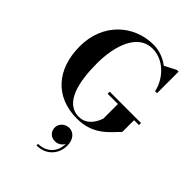

<svg xmlns="http://www.w3.org/2000/svg" viewBox="-309 -897 1387 1387"><g transform="rotate(45 384.5 -203.5)"><path d="M432.5 -295.5V-274.5H537.5V-125C522.5 -83 486.5 -9 402.5 -9C258.5 -9 222.5 -193 222.5 -375C222.5 -557 282.5 -735 431.5 -735C548.5 -735 639.5 -635 662 -529.5H682V-750H665L576.5 -704.5C530.5 -739 474.5 -760 417.5 -760C214.5 -760 47.5 -608 47.5 -375C47.5 -142 179.5 10 402.5 10C565.5 10 637.5 -87 702.5 -155V-274.5H752.5V-295.5ZM334.5 167C334.5 205 360.5 238 407 238C437.5 238 464.5 218 474.5 195.5C476 282 413 337 333 337V353C431 353 492 283 492 196C492 133.5 455.5 95.5 412 95.5C369.5 95.5 334.5 128.5 334.5 167Z"/></g></svg>

Font: Bodoni* 11pt
Style: Bold
Weight: 700
Version: Version 2.3